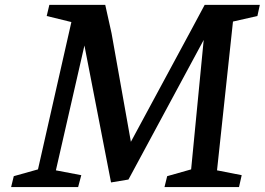

<svg xmlns="http://www.w3.org/2000/svg" viewBox="-20 -755 1069 775"><path d="M428.2 -18.6 320.8 -571.3 205.6 -67.4 308.1 -47.9 295.4 0H24.9L35.6 -43.9L133.3 -71.3L268.1 -666L168.5 -690.4L179.2 -735.4H404.8L430.2 -621.1L508.3 -182.6L755.4 -640.6L806.2 -735.4H1028.8L1019 -690.4L920.4 -668L856 -67.4L955.6 -47.9L944.8 0H644L654.8 -43.9L751.5 -71.3L802.2 -593.8L498.5 -30.3Z"/></svg>

Font: Neuton
Style: Italic
Weight: 400
Italic angle: -9°
Designer: Brian M Zick
Version: Version 1.32